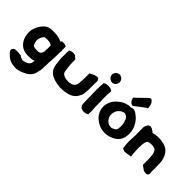

<svg xmlns="http://www.w3.org/2000/svg" viewBox="-4 -1589 2616 2616"><g transform="rotate(45 1303.5 -281.0)"><path d="M39 106 40 111 43 114C73 153 114 196 172 213C198 221 225 223 249 225H251C262 225 273 225 285 224C308 221 325 213 338 210H340L342 209C395 187 453 165 488 108C505 78 512 45 519 10L520 9L523 -14V-16C523 -20 524 -28 524 -38C524 -46 525 -56 525 -65C525 -75 526 -86 526 -98C526 -104 527 -111 527 -113V-117C527 -131 528 -146 528 -161V-169C528 -171 529 -173 530 -178V-179L532 -201C533 -215 534 -230 534 -245C534 -270 536 -307 536 -335V-357C542 -370 542 -386 536 -401V-465L522 -472C509 -478 495 -481 479 -481H468C457 -481 441 -476 434 -462C400 -481 356 -493 306 -493C299 -493 294 -493 289 -494H248C175 -494 132 -458 103 -417C93 -404 86 -392 80 -382C58 -345 42 -300 42 -249C41 -240 42 -228 43 -221C55 -116 113 -18 249 -14H281C287 -14 291 -14 300 -15C307 -15 314 -16 318 -16H321C340 -18 355 -22 373 -30C372 -15 370 0 367 13V14C355 54 309 74 254 83L253 82C220 76 200 65 187 52C171 50 150 49 141 48H137C123 48 111 48 96 47C65 43 29 72 39 106ZM196 -240V-251C196 -283 215 -326 234 -345H235V-346C240 -353 247 -354 282 -357C284 -357 291 -356 292 -356H302C309 -356 313 -355 324 -355C331 -354 343 -352 351 -349L367 -340C371 -338 375 -335 379 -332C380 -329 380 -325 381 -321C383 -303 380 -281 380 -258C379 -254 379 -248 379 -245V-232C379 -230 378 -226 378 -220C378 -179 350 -153 311 -151H286C285 -151 283 -152 276 -152C270 -153 266 -153 266 -153H262C234 -155 217 -168 208 -189C205 -198 201 -212 201 -215V-218C199 -226 197 -233 196 -240Z M604 -313C604 -273 614 -240 614 -209V-206C624 -129 660 -75 732 -47C758 -37 788 -27 822 -23H825C827 -23 830 -22 837 -22C850 -19 872 -16 890 -16C900 -16 906 -17 910 -17H912C954 -20 992 -25 1026 -37C1093 -55 1131 -101 1153 -152C1162 -173 1168 -197 1168 -225C1171 -245 1171 -264 1172 -285V-391C1172 -400 1173 -409 1173 -420C1174 -432 1174 -455 1156 -471L1150 -477H1141C1092 -478 1059 -454 1037 -443L1023 -436V-355C1023 -350 1022 -348 1022 -346V-322C1022 -306 1020 -294 1019 -276L1018 -261C1017 -256 1016 -248 1016 -246V-244C1010 -179 972 -160 906 -152C901 -152 897 -151 895 -151C894 -151 895 -151 888 -152L877 -154H875C847 -154 827 -160 809 -170V-171H808C790 -179 777 -191 770 -213C767 -232 765 -257 761 -280L759 -296C755 -319 753 -348 753 -375V-433L744 -441C741 -444 736 -448 731 -453L723 -461C693 -491 641 -477 619 -467L606 -460L604 -417Z M1248 -365C1248 -346 1249 -311 1249 -293C1249 -286 1249 -281 1250 -271C1250 -267 1250 -261 1251 -252V-173C1251 -165 1251 -159 1252 -148C1252 -133 1254 -109 1254 -98V-96C1255 -87 1256 -74 1256 -65V-54L1272 -43C1272 -43 1273 -42 1273 -41V-30L1285 -24C1300 -15 1319 -10 1338 -10C1359 -10 1377 -15 1392 -23L1405 -29V-50C1405 -58 1407 -66 1407 -79V-93C1407 -105 1406 -116 1405 -127L1404 -150V-151C1403 -159 1402 -165 1402 -170V-221C1402 -235 1401 -252 1401 -264V-286C1399 -309 1399 -347 1399 -374C1399 -387 1400 -402 1400 -417C1401 -427 1404 -445 1404 -461V-475L1393 -482C1361 -503 1304 -506 1267 -487L1253 -480V-456C1253 -453 1252 -449 1252 -438C1249 -415 1248 -390 1248 -365ZM1252 -642C1252 -601 1286 -568 1326 -566H1336C1374 -571 1400 -604 1400 -641C1400 -682 1366 -716 1325 -716C1285 -716 1252 -683 1252 -642Z M1476 -261C1472 -158 1530 -89 1601 -47C1644 -22 1681 -11 1733 -9C1776 -6 1807 -15 1843 -27C1921 -57 1975 -105 1986 -193C1996 -278 1980 -334 1944 -396C1917 -441 1888 -464 1852 -491C1846 -497 1841 -500 1831 -505C1806 -520 1775 -521 1750 -506C1725 -510 1698 -505 1671 -496C1636 -485 1602 -466 1574 -441C1523 -401 1499 -363 1482 -302C1478 -287 1477 -275 1476 -261ZM1627 -255C1627 -264 1628 -275 1631 -286C1643 -329 1650 -338 1680 -365C1694 -377 1708 -385 1723 -389C1744 -395 1749 -395 1767 -386C1788 -375 1791 -377 1797 -365C1807 -355 1816 -343 1816 -334V-329C1828 -306 1831 -290 1836 -260C1838 -240 1835 -181 1830 -172C1819 -151 1807 -142 1781 -131C1762 -123 1756 -121 1737 -123H1736C1693 -125 1660 -158 1639 -194C1632 -207 1626 -230 1627 -255ZM1679 -626 1680 -614C1682 -580 1710 -546 1741 -541L1751 -540L1793 -570C1832 -598 1863 -625 1904 -655L1925 -663L1916 -719C1910 -745 1895 -768 1873 -781L1864 -787L1854 -784C1845 -782 1841 -780 1832 -771L1806 -747C1769 -712 1742 -683 1708 -651Z M2058 -159C2058 -118 2062 -82 2068 -48L2071 -36L2098 -25C2103 -22 2115 -18 2129 -21C2154 -23 2184 -30 2201 -32L2225 -35L2222 -56C2221 -63 2220 -69 2220 -73V-75C2217 -112 2214 -148 2213 -187V-195C2214 -198 2214 -206 2214 -208C2214 -216 2215 -225 2215 -236V-237L2216 -240V-252C2216 -254 2216 -253 2217 -261C2221 -300 2229 -332 2246 -341C2269 -346 2289 -350 2313 -350C2321 -350 2325 -349 2332 -348H2333L2348 -345C2368 -342 2379 -335 2389 -324C2405 -300 2417 -263 2417 -217V-215C2418 -208 2418 -200 2418 -192C2418 -172 2419 -154 2419 -136V-133C2420 -129 2420 -124 2420 -118C2420 -112 2420 -106 2419 -102V-70L2459 -41C2470 -33 2491 -13 2529 -15H2545L2552 -20C2581 -39 2569 -71 2568 -80V-118C2569 -124 2569 -132 2569 -137V-151C2569 -168 2568 -182 2567 -198V-237C2567 -302 2550 -356 2520 -398C2496 -436 2458 -458 2414 -471H2412C2385 -477 2352 -485 2314 -485C2303 -485 2296 -484 2289 -484C2255 -483 2230 -478 2200 -469L2201 -473L2189 -483C2178 -492 2158 -509 2131 -512C2102 -518 2080 -499 2075 -476C2069 -465 2066 -452 2062 -439V-360C2062 -335 2063 -315 2063 -291V-275L2062 -267V-266C2062 -256 2060 -241 2060 -226V-209C2060 -195 2058 -177 2058 -159Z"/></g></svg>

Font: Hussar Pisanka
Style: Blk
Weight: 700
Designer: Robert Jablonski
Foundry: Cannot Into Space Fonts
Version: Version 1.070